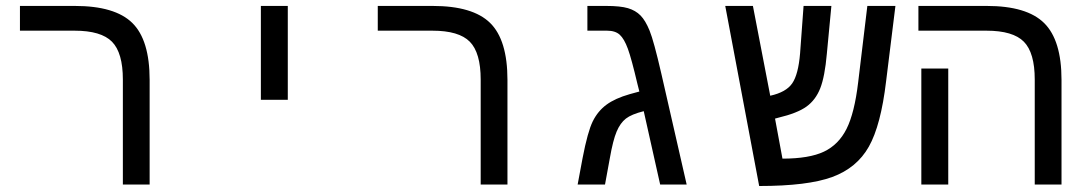

<svg xmlns="http://www.w3.org/2000/svg" viewBox="-20 -619 3641 644"><path d="M481.9 0H392.1V-352.1Q392.1 -441.9 355.7 -479Q319.3 -516.1 230 -516.1H46.9V-599.1H231Q365.7 -599.1 423.8 -542Q481.9 -484.9 481.9 -351.1Z M855 -599.1H945.3V-284.2H855Z M1682.1 0H1592.3V-352.1Q1592.3 -441.9 1555.9 -479Q1519.5 -516.1 1430.2 -516.1H1247.1V-599.1H1431.2Q1565.9 -599.1 1624 -542Q1682.1 -484.9 1682.1 -351.1Z M2013.2 -599.1Q2060.5 -599.1 2086.2 -591.6Q2111.8 -584 2128.4 -567.1Q2145 -550.3 2158.9 -516.1Q2172.9 -481.9 2198.2 -372.1L2283.2 0H2194.3L2139.2 -246.1Q2098.1 -235.8 2079.3 -221.2Q2060.5 -206.5 2048.3 -177.7Q2036.1 -148.9 2025.4 -87.9L2009.3 0H1917.5L1934.1 -88.9Q1951.2 -177.7 1968.3 -212.2Q1985.4 -246.6 2014.2 -267.8Q2043 -289.1 2092.3 -303.2L2124.5 -312L2118.2 -336.9Q2098.1 -422.4 2085.9 -455.6Q2073.7 -488.8 2058.8 -502.4Q2043.9 -516.1 2016.1 -516.1H1950.2V-599.1Z M2563.5 -297.9Q2616.7 -309.6 2637.2 -339.4Q2657.7 -369.1 2663.6 -439.9L2675.3 -599.1H2768.6L2753.4 -439Q2746.6 -361.8 2731.2 -322.8Q2715.8 -283.7 2685.1 -261.5Q2654.3 -239.3 2590.3 -224.1L2579.6 -221.2L2604.5 -86.9Q2694.3 -86.9 2743.7 -110.4Q2793 -133.8 2819.6 -187Q2846.2 -240.2 2858.4 -342.8L2889.2 -599.1H2983.4L2952.1 -346.2Q2934.6 -198.7 2894.3 -127.2Q2854 -55.7 2771.7 -25.4Q2689.5 4.9 2526.4 4.9L2412.6 -599.1H2505.4Z M3160.6 0H3070.3V-389.2H3160.6ZM3540.5 0H3450.7V-352.1Q3450.7 -441.9 3414.3 -479Q3377.9 -516.1 3288.6 -516.1H3060.5V-599.1H3289.6Q3424.3 -599.1 3482.4 -541.5Q3540.5 -483.9 3540.5 -351.1Z"/></svg>

Font: Cousine
Style: Regular
Weight: 400
Monospace: yes
Designer: Steve Matteson
Foundry: Monotype Imaging Inc.
Version: Version 1.21